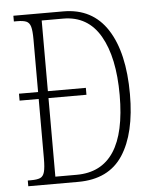

<svg xmlns="http://www.w3.org/2000/svg" viewBox="-52 -758 639 801"><g transform="rotate(-5 267.5 -357.0)"><path d="M34 0V-24H48Q73 -24 86 -29.5Q99 -35 104 -53.5Q109 -72 109 -110V-359H29V-388H109V-608Q109 -645 104 -662Q99 -679 86 -684.5Q73 -690 48 -690H34V-714H243Q365 -714 427.5 -617Q490 -520 490 -346Q490 -182 430.5 -91Q371 0 243 0ZM239 -30Q447 -30 447 -346Q447 -504 395 -594Q343 -684 240 -684H150V-388H309V-359H150V-30Z"/></g></svg>

Font: Noto Serif Ethiopic ExtraCondensed ExtraLight
Style: Regular
Weight: 200
Width: 2
Designer: Monotype Design Team
Foundry: Monotype Imaging Inc.
Version: Version 2.102; ttfautohint (v1.8.4.7-5d5b)